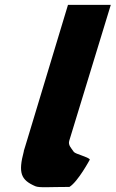

<svg xmlns="http://www.w3.org/2000/svg" viewBox="-20 -773 478 794"><path d="M261.2 -753H438.2L266.4 -191C261.1 -173 273.6 -161.8 285.2 -145C291.6 -135.7 346.8 -124 351.5 -113C351.5 -113 302.3 -21.3 267.1 0C183 0 142.7 4.3 125.9 -3C66.3 -28.9 54.6 -57.6 78.7 -148L78.2 -148L83.9 -166.5C86.9 -176.7 90.2 -187.5 93.8 -199L94.1 -200Z"/></svg>

Font: Hussar
Style: BdSuprConOblThree
Weight: 700
Foundry: Cannot Into Space Fonts
Version: Version 2.00